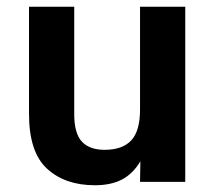

<svg xmlns="http://www.w3.org/2000/svg" viewBox="-20 -539 639 569"><path d="M395 -519H529V0H395L396 -61Q374 -24 341.5 -7Q309 10 261 10Q173 10 119.5 -39Q66 -88 66 -201V-519H200V-200Q200 -144 222.5 -119.5Q245 -95 290 -95Q343 -95 369 -123Q395 -151 395 -214Z"/></svg>

Font: 42dot Sans ExtraBold
Style: Regular
Weight: 800
Designer: 42dot
Version: Version 1.000